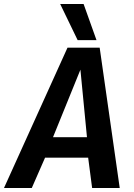

<svg xmlns="http://www.w3.org/2000/svg" viewBox="-55 -947 675 967"><path d="M-35 0 285 -707H447L548 0H409L389 -153H172L105 0ZM212 -256H383L350 -596ZM336 -745 248 -927H366L431 -745Z"/></svg>

Font: Georama SemiBold
Style: Italic
Weight: 600
Italic angle: -9°
Designer: Jean-Baptiste Levee
Foundry: Production Type
Version: Version 1.000